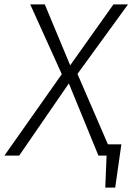

<svg xmlns="http://www.w3.org/2000/svg" viewBox="-47 -705 600 870"><path d="M442 -51H503L475 145H430L436 0H399L265 -327L40 0H-27L233 -369L90 -685H156L271 -409L467 -685H533L304 -370Z"/></svg>

Font: FiraGO Light
Style: Italic
Weight: 300
Italic angle: -8°
Designer: bBox Type GmbH
Foundry: bBox Type GmbH
Version: Version 1.001